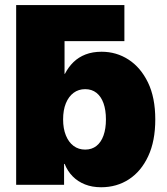

<svg xmlns="http://www.w3.org/2000/svg" viewBox="-20 -748 674 777"><path d="M144.5 -581.5 45.4 -727.5H483.4V-581.5ZM389.2 9.8Q353 9.8 324 -1.7Q294.9 -13.2 274.2 -34.2Q253.4 -55.2 241.7 -84.5H239.3V0H45.4V-727.5H241.2V-449.2H242.7Q256.8 -476.6 277.3 -496.6Q297.9 -516.6 326.2 -527.6Q354.5 -538.6 391.1 -538.6Q451.2 -538.6 500.2 -506.8Q549.3 -475.1 578.9 -414.1Q608.4 -353 608.4 -264.6Q608.4 -177.2 579.8 -116Q551.3 -54.7 502 -22.5Q452.6 9.8 389.2 9.8ZM324.7 -142.6Q351.6 -142.6 370.4 -157.5Q389.2 -172.4 398.9 -199.7Q408.7 -227.1 408.7 -264.6Q408.7 -302.7 398.9 -330.1Q389.2 -357.4 370.4 -372.3Q351.6 -387.2 324.7 -387.2Q297.9 -387.2 277.8 -372.3Q257.8 -357.4 246.6 -330.1Q235.4 -302.7 235.4 -264.6Q235.4 -227.5 246.6 -200Q257.8 -172.4 277.8 -157.5Q297.9 -142.6 324.7 -142.6Z"/></svg>

Font: Inter 24pt Black
Style: Regular
Weight: 900
Designer: Rasmus Andersson
Foundry: rsms
Version: Version 4.001;git-66647c0bb